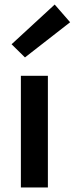

<svg xmlns="http://www.w3.org/2000/svg" viewBox="-20 -826 329 846"><path d="M72 0H191V-492H72ZM90 -573 289 -728 221 -806 31 -631Z"/></svg>

Font: Source Sans Pro Semibold
Style: Regular
Weight: 600
Designer: Paul D. Hunt
Foundry: Adobe Systems Incorporated
Version: Version 3.006;hotconv 1.0.111;makeotfexe 2.5.65597